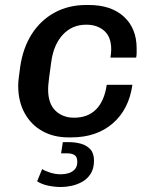

<svg xmlns="http://www.w3.org/2000/svg" viewBox="-20 -541 640 770"><path d="M255 10Q195 10 149.5 -15.5Q104 -41 78.5 -88Q53 -135 53 -197Q53 -211 55 -227Q57 -243 61 -273Q72 -349 107.5 -404.5Q143 -460 199 -490.5Q255 -521 326 -521H336Q426 -521 477 -474Q528 -427 528 -347Q528 -338 528 -328.5Q528 -319 526 -310H423Q426 -328 426 -343Q426 -393 398 -417.5Q370 -442 326 -442Q270 -442 233 -403Q196 -364 186 -296Q180 -253 177 -230Q174 -207 173.5 -197.5Q173 -188 173 -182Q173 -126 202 -97.5Q231 -69 277 -69Q333 -69 366 -103Q399 -137 408 -201H511Q497 -102 432 -46Q367 10 266 10ZM225 209Q199 209 173 203.5Q147 198 129 186L149 137Q159 144 180.5 151Q202 158 224 158Q240 158 255 153.5Q270 149 280 138Q290 127 290 108Q290 88 279 81Q268 74 251 74H225L232 29H256Q282 29 305 35.5Q328 42 342.5 58Q357 74 357 103Q357 135 343.5 156Q330 177 309 188.5Q288 200 265.5 204.5Q243 209 225 209Z"/></svg>

Font: Chivo Mono Medium
Style: Italic
Weight: 500
Italic angle: -8.05°
Monospace: yes
Designer: Hector Gatti
Foundry: Omnibus-Type
Version: Version 1.008